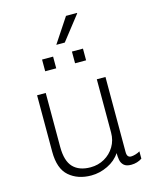

<svg xmlns="http://www.w3.org/2000/svg" viewBox="-132 -994 883 1093"><g transform="rotate(-15 309.0 -447.5)"><path d="M269 10Q190 10 139 -34Q88 -78 88 -178V-511H139V-193Q139 -110 174.5 -73Q210 -36 277 -36Q322 -36 359 -57Q396 -78 418 -114.5Q440 -151 440 -197V-511H491V-69Q491 -51 497.5 -43.5Q504 -36 515 -36Q526 -36 541.5 -40.5Q557 -45 568 -52V-9Q555 0 538.5 5Q522 10 504 10Q475 10 461 -3Q447 -16 443.5 -35.5Q440 -55 440 -76Q414 -36 366.5 -13Q319 10 269 10ZM268 -760 364 -905H429V-902L318 -760ZM168 -631V-700H233V-631ZM344 -631V-700H409V-631Z"/></g></svg>

Font: Chivo Medium Thin
Style: Regular
Weight: 250
Version: Version 2.002